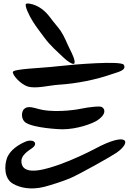

<svg xmlns="http://www.w3.org/2000/svg" viewBox="-20 -1052 735 1081"><path d="M144 -1032C138 -1033 131 -1032 128 -1031C114 -1026 145 -962 165 -931C184 -900 209 -869 230 -840C263 -795 303 -761 342 -724C353 -713 390 -685 398 -694C407 -706 388 -747 371 -780C356 -809 345 -843 321 -879C304 -903 283 -925 259 -958C238 -985 201 -1023 144 -1032ZM52 -646C52 -665 214 -668 305 -679C400 -690 664 -711 677 -687C695 -655 641 -646 608 -634C522 -604 412 -581 310 -575C254 -571 182 -551 136 -565C96 -578 52 -627 52 -646ZM554 -449C573 -438 579 -407 526 -373C499 -356 415 -324 330 -324C314 -324 170 -331 124 -362C106 -374 96 -406 111 -433C136 -464 172 -442 221 -433C312 -417 426 -437 442 -441C475 -448 545 -457 554 -449ZM636 -192C604 -170 431 -73 376 -49C339 -33 271 -11 229 0C152 19 93 5 54 -17C2 -46 5 -119 18 -158C34 -208 89 -241 130 -257C143 -262 162 -261 170 -256C185 -244 177 -229 158 -216C120 -191 96 -168 101 -136C112 -53 260 -107 316 -126C386 -151 475 -193 512 -213C701 -315 724 -253 636 -192Z"/></svg>

Font: Carybe
Style: Regular
Weight: 400
Designer: Genilson Lima Santos
Foundry: Genilson Lima Santos
Version: Version 1.010;PS 001.010;hotconv 1.0.70;makeotf.lib2.5.58329